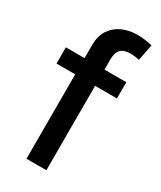

<svg xmlns="http://www.w3.org/2000/svg" viewBox="-191 -818 743 885"><g transform="rotate(30 181.0 -375.0)"><path d="M331.1 -535.6V-449.2H9.3V-535.6ZM108.9 0V-605.5Q108.9 -652.8 129.6 -685.1Q150.4 -717.3 186.3 -733.9Q222.2 -750.5 266.1 -750.5Q294.4 -750.5 315.9 -746.8Q337.4 -743.2 346.7 -740.2L329.6 -654.3Q323.2 -655.8 310.3 -657.7Q297.4 -659.7 282.7 -659.7Q246.6 -659.7 230.7 -642.3Q214.8 -625 214.8 -589.8V0Z"/></g></svg>

Font: Inter 20pt Medium
Style: Regular
Weight: 500
Version: Version 4.001;git-66647c0bb